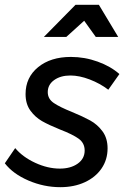

<svg xmlns="http://www.w3.org/2000/svg" viewBox="-31 -770 524 796"><path d="M-11 -93 32 -156Q63 -119 115 -95Q167 -71 217 -71Q262 -71 291 -91.5Q320 -112 320 -146Q320 -177 295 -195Q270 -213 218 -233Q171 -252 143 -268Q115 -284 95 -311.5Q75 -339 75 -380Q75 -449 127 -491.5Q179 -534 263 -534Q320 -534 374 -514.5Q428 -495 464 -463L418 -398Q384 -424 341 -440.5Q298 -457 261 -457Q220 -457 193.5 -438Q167 -419 167 -388Q167 -360 192 -343Q217 -326 267 -306Q313 -287 343 -270.5Q373 -254 394 -225.5Q415 -197 415 -155Q415 -108 390 -71.5Q365 -35 320.5 -14.5Q276 6 219 6Q151 6 87 -21.5Q23 -49 -11 -93ZM459 -617H366L318 -684L244 -617H151L282 -750H379Z"/></svg>

Font: Gontserrat
Style: Italic
Weight: 400
Italic angle: -11.3°
Designer: Julieta Ulanovsky
Foundry: Julieta Ulanovsky
Version: Version 6.001